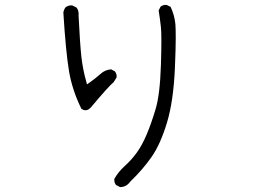

<svg xmlns="http://www.w3.org/2000/svg" viewBox="-20 -731 1040 790"><path d="M332 -277.3Q344.2 -277.3 356 -291.5Q426.8 -376 447.8 -393.1L459.5 -412.1Q460 -413.6 460 -417.5Q460 -421.4 458.3 -427Q456.5 -432.6 452.6 -437.5L437 -445.8Q411.6 -443.4 394 -427.2Q373.5 -408.7 347.7 -390.6L337.9 -383.8L335 -395Q320.8 -444.8 314.9 -497.1Q309.1 -549.3 303.2 -668Q303.7 -671.4 303.7 -674.6Q303.7 -677.7 302.7 -682.1Q301.3 -691.9 294.4 -700.2L277.8 -708.5Q275.9 -709 274.4 -709Q260.3 -709 250 -701.2Q242.7 -691.9 240.7 -679.2Q250.5 -519.5 263.7 -439.9Q276.4 -361.8 314.9 -283.2Q324.2 -277.3 332 -277.3ZM475.6 38.6Q500 38.6 516.1 16.1Q567.9 -33.7 604 -85.7Q640.1 -137.7 667 -226.3Q693.8 -314.9 699.7 -451.7Q703.1 -534.2 703.1 -573.7Q703.1 -613.3 701.7 -631.3Q698.2 -668 682.1 -702.6L666.5 -710.4Q664.6 -710.9 660.6 -710.9Q656.7 -710.9 651.1 -709.2Q645.5 -707.5 640.6 -703.6L632.8 -688Q638.2 -654.3 642.1 -619.6Q644 -601.6 644 -562Q644 -522.5 642.1 -462.4Q638.2 -341.3 620.1 -281.7Q602.5 -222.7 583.7 -178.2Q564.9 -133.8 543 -103.3Q521 -72.8 492.7 -47.4Q467.3 -24.4 450.7 4.4Q450.2 6.3 450.2 7.8Q450.2 21.5 457.5 30.3L473.6 38.6Q474.6 38.6 475.6 38.6Z"/></svg>

Font: NaikaiFont
Style: Light
Weight: 300
Version: Version 1.89